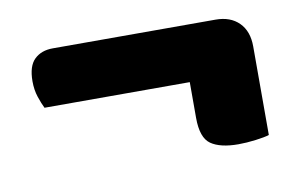

<svg xmlns="http://www.w3.org/2000/svg" viewBox="-42 -503 615 397"><g transform="rotate(-10 265.5 -305.0)"><path d="M429 -436Q460 -436 478 -418Q496 -400 496 -368V-182Q487 -179 467.5 -176.5Q448 -174 431 -174Q393 -174 373.5 -187.5Q354 -201 354 -243V-318H49Q44 -328 39 -343Q34 -358 34 -376Q34 -408 48.5 -422Q63 -436 87 -436Z"/></g></svg>

Font: Baloo Paaji 2
Style: Bold
Weight: 700
Designer: Shuchita Grover, Noopur Datye and Ek Type
Foundry: Ek Type
Version: Version 1.640;hotconv 1.0.111;makeotfexe 2.5.65597; ttfautoh